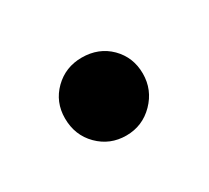

<svg xmlns="http://www.w3.org/2000/svg" viewBox="-43 -433 239 220"><g transform="rotate(-30 76.5 -322.5)"><path d="M24.9 -323.2Q24.9 -344.7 39.8 -359.4Q54.7 -374 76.2 -374Q98.6 -374 113.3 -359.4Q127.9 -344.7 127.9 -323.2Q127.9 -301.8 112.8 -286.4Q97.7 -271 76.2 -271Q54.7 -271 39.8 -285.9Q24.9 -300.8 24.9 -323.2Z"/></g></svg>

Font: Moniqa Black Paragraph
Style: Regular
Weight: 900
Designer: Rajesh Rajput
Foundry: Rajesh Rajput
Version: Version 1.000